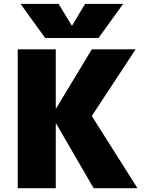

<svg xmlns="http://www.w3.org/2000/svg" viewBox="-20 -990 766 1010"><path d="M73.2 0V-730.5H273.4V-419.9H275.4L462.9 -730.5H693.4L462.9 -379.9L703.1 0H472.7L275.4 -339.8H273.4V0ZM87.9 -969.7H288.1L357.4 -855.5H359.4L427.7 -969.7H627.9L498 -790H217.8Z"/></svg>

Font: GenEi M Gothic v2 Black
Style: Regular
Weight: 900
Version: Version 2.0